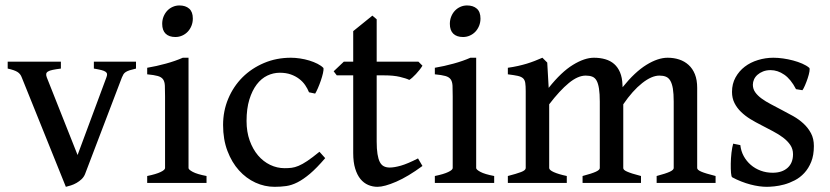

<svg xmlns="http://www.w3.org/2000/svg" viewBox="-20 -685 3110 719"><path d="M489.3 -428.2Q474.6 -424.8 465.6 -421.9Q456.5 -418.9 450.9 -415.3Q445.3 -411.6 442.4 -407Q439.5 -402.3 436.5 -395L298.3 -32.7Q293.9 -22 285.4 -13.9Q276.9 -5.9 266.6 0Q256.3 5.9 245.6 9.3Q234.9 12.7 226.6 14.6L61.5 -395Q56.6 -408.7 44.9 -415.8Q33.2 -422.9 8.8 -428.2V-454.1H208V-428.2Q189 -425.8 177.2 -423.3Q165.5 -420.9 159.7 -417.2Q153.8 -413.6 153.1 -408.2Q152.3 -402.8 155.3 -395L270.5 -104.5L378.4 -395Q381.3 -402.3 380.9 -407.5Q380.4 -412.6 375.2 -416.3Q370.1 -419.9 359.6 -422.6Q349.1 -425.3 331.5 -428.2V-454.1H489.3Z M531.2 0V-25.9Q564.5 -32.7 581.3 -40.8Q598.1 -48.8 598.1 -55.7V-323.7Q598.1 -348.6 597.4 -364Q596.7 -379.4 590.6 -387.9Q584.5 -396.5 570.8 -400.4Q557.1 -404.3 531.2 -406.7V-431.2Q565.9 -437 601.3 -446.8Q636.7 -456.5 664.6 -468.8H686V-55.7Q686 -49.8 701.9 -41.3Q717.8 -32.7 753.4 -25.9V0ZM702.1 -615.7Q702.1 -601.1 697 -588.4Q691.9 -575.7 683.1 -566.4Q674.3 -557.1 662.4 -551.8Q650.4 -546.4 636.7 -546.4Q613.3 -546.4 600.3 -558.8Q587.4 -571.3 587.4 -595.7Q587.4 -610.4 592.5 -623Q597.7 -635.7 606.4 -645Q615.2 -654.3 627 -659.4Q638.7 -664.6 651.9 -664.6Q674.8 -664.6 688.5 -652.6Q702.1 -640.6 702.1 -615.7Z M1197.8 -92.8Q1166 -55.7 1140.9 -34.4Q1115.7 -13.2 1094 -2.2Q1072.3 8.8 1051.8 11.7Q1031.2 14.6 1008.3 14.6Q971.2 14.6 936.5 -1.2Q901.9 -17.1 875 -46.9Q848.1 -76.7 831.8 -119.6Q815.4 -162.6 815.4 -216.8Q815.4 -269.5 834.7 -315.4Q854 -361.3 887.9 -395.3Q921.9 -429.2 968.5 -449Q1015.1 -468.8 1069.3 -468.8Q1085.4 -468.8 1103.5 -466.1Q1121.6 -463.4 1138.4 -458.3Q1155.3 -453.1 1169.2 -446Q1183.1 -439 1191.4 -430.2Q1192.4 -424.3 1189.5 -411.1Q1186.5 -397.9 1181.4 -383.1Q1176.3 -368.2 1170.4 -354.7Q1164.6 -341.3 1160.2 -334.5L1137.2 -339.4Q1131.8 -353 1122.8 -366.2Q1113.8 -379.4 1100.3 -389.6Q1086.9 -399.9 1069.1 -406.2Q1051.3 -412.6 1027.8 -412.6Q1003.4 -412.6 981 -401.9Q958.5 -391.1 941.4 -368.7Q924.3 -346.2 913.8 -312.3Q903.3 -278.3 903.3 -231.9Q903.3 -191.4 915 -158.7Q926.8 -126 946.3 -103Q965.8 -80.1 991.7 -67.6Q1017.6 -55.2 1045.9 -55.2Q1059.6 -55.2 1071.8 -56.6Q1084 -58.1 1098.1 -64Q1112.3 -69.8 1130.9 -82.3Q1149.4 -94.7 1176.3 -116.7Z M1562 -63.5Q1508.3 -23.9 1463.9 -4.6Q1419.4 14.6 1393.6 14.6Q1375.5 14.6 1358.9 7.6Q1342.3 0.5 1329.8 -14.6Q1317.4 -29.8 1310.1 -53.7Q1302.7 -77.6 1302.7 -111.8V-402.8H1241.2L1229.5 -418L1267.6 -454.1H1302.7V-568.4L1374.5 -626.5L1390.6 -612.8V-454.1H1546.9L1562 -439Q1557.6 -431.6 1551 -423.3Q1544.4 -415 1537.6 -407.7Q1530.8 -400.4 1524.2 -394.5Q1517.6 -388.7 1512.7 -385.7Q1501 -391.6 1477.3 -397.2Q1453.6 -402.8 1418.5 -402.8H1390.6V-154.8Q1390.6 -127 1393.6 -108.4Q1396.5 -89.8 1402.3 -78.4Q1408.2 -66.9 1417.5 -62.3Q1426.8 -57.6 1439.5 -57.6Q1456.5 -57.6 1481.4 -64.7Q1506.3 -71.8 1545.4 -91.8Z M1608.4 0V-25.9Q1641.6 -32.7 1658.4 -40.8Q1675.3 -48.8 1675.3 -55.7V-323.7Q1675.3 -348.6 1674.6 -364Q1673.8 -379.4 1667.7 -387.9Q1661.6 -396.5 1647.9 -400.4Q1634.3 -404.3 1608.4 -406.7V-431.2Q1643.1 -437 1678.5 -446.8Q1713.9 -456.5 1741.7 -468.8H1763.2V-55.7Q1763.2 -49.8 1779.1 -41.3Q1794.9 -32.7 1830.6 -25.9V0ZM1779.3 -615.7Q1779.3 -601.1 1774.2 -588.4Q1769 -575.7 1760.3 -566.4Q1751.5 -557.1 1739.5 -551.8Q1727.5 -546.4 1713.9 -546.4Q1690.4 -546.4 1677.5 -558.8Q1664.6 -571.3 1664.6 -595.7Q1664.6 -610.4 1669.7 -623Q1674.8 -635.7 1683.6 -645Q1692.4 -654.3 1704.1 -659.4Q1715.8 -664.6 1729 -664.6Q1752 -664.6 1765.6 -652.6Q1779.3 -640.6 1779.3 -615.7Z M2439 0V-25.9Q2474.1 -35.2 2488.5 -42Q2502.9 -48.8 2502.9 -55.7V-304.2Q2502.9 -334 2499.8 -353Q2496.6 -372.1 2490 -383.1Q2483.4 -394 2473.4 -397.9Q2463.4 -401.9 2449.2 -401.9Q2420.4 -401.9 2384.8 -373.8Q2349.1 -345.7 2314 -294.4V-55.7Q2314 -52.2 2317.1 -49.1Q2320.3 -45.9 2327.9 -42.5Q2335.4 -39.1 2348.4 -34.9Q2361.3 -30.8 2380.4 -25.9V0H2161.6V-25.9Q2196.8 -35.2 2211.4 -42Q2226.1 -48.8 2226.1 -55.7V-304.2Q2226.1 -334 2223.1 -353Q2220.2 -372.1 2214.1 -383.1Q2208 -394 2198 -397.9Q2188 -401.9 2173.3 -401.9Q2144 -401.9 2110.1 -374Q2076.2 -346.2 2036.6 -294.4V-55.7Q2036.6 -48.3 2053.7 -40.5Q2070.8 -32.7 2102.5 -25.9V0H1881.8V-25.9Q1914.1 -34.2 1931.4 -40.8Q1948.7 -47.4 1948.7 -55.7V-343.8Q1948.7 -363.3 1947 -374.5Q1945.3 -385.7 1938.7 -391.8Q1932.1 -397.9 1918.7 -400.9Q1905.3 -403.8 1881.8 -406.7V-431.2Q1902.3 -434.1 1919.7 -438Q1937 -441.9 1952.4 -446.5Q1967.8 -451.2 1982.2 -456.8Q1996.6 -462.4 2011.2 -468.8L2029.3 -450.7L2034.7 -356Q2082 -415.5 2125.5 -442.1Q2168.9 -468.8 2204.1 -468.8Q2227.5 -468.8 2246.8 -463.1Q2266.1 -457.5 2280 -445.3Q2293.9 -433.1 2302 -413.8Q2310.1 -394.5 2311 -367.7L2311.5 -358.4Q2357.4 -415.5 2400.6 -442.1Q2443.8 -468.8 2480 -468.8Q2503.4 -468.8 2523.4 -462.2Q2543.5 -455.6 2558.6 -441.9Q2573.7 -428.2 2582.3 -407Q2590.8 -385.7 2590.8 -356V-55.7Q2590.8 -48.8 2606 -42.2Q2621.1 -35.6 2659.7 -25.9V0Z M3027.8 -138.2Q3027.8 -103.5 3017.8 -78.9Q3007.8 -54.2 2991.9 -37.1Q2976.1 -20 2956.3 -9.8Q2936.5 0.5 2916.7 5.9Q2897 11.2 2879.6 12.9Q2862.3 14.6 2851.6 14.6Q2838.4 14.6 2822.8 12.5Q2807.1 10.3 2790.3 5.9Q2773.4 1.5 2755.9 -5.4Q2738.3 -12.2 2722.2 -21Q2718.8 -22.5 2717.5 -37.4Q2716.3 -52.2 2716.6 -72Q2716.8 -91.8 2719.2 -112.8Q2721.7 -133.8 2725.6 -147L2752.4 -141.6Q2754.9 -119.1 2765.1 -100.3Q2775.4 -81.5 2791.5 -67.6Q2807.6 -53.7 2828.6 -45.9Q2849.6 -38.1 2873.5 -38.1Q2908.7 -38.1 2929.2 -56.4Q2949.7 -74.7 2949.7 -107.4Q2949.7 -127 2939.5 -142.1Q2929.2 -157.2 2912.4 -169.9Q2895.5 -182.6 2874 -193.8Q2852.5 -205.1 2830.1 -216.8Q2809.6 -227.1 2790 -239Q2770.5 -251 2755.1 -265.9Q2739.7 -280.8 2730.5 -299.1Q2721.2 -317.4 2721.2 -340.8Q2721.2 -371.1 2734.4 -395Q2747.6 -418.9 2769 -435.3Q2790.5 -451.7 2818.6 -460.2Q2846.7 -468.8 2876 -468.8Q2893.1 -468.8 2912.4 -466.1Q2931.6 -463.4 2950 -458.5Q2968.3 -453.6 2984.1 -446.8Q3000 -439.9 3010.3 -431.2Q3013.2 -428.7 3011.2 -417.2Q3009.3 -405.8 3004.6 -391.8Q3000 -377.9 2994.4 -365Q2988.8 -352.1 2984.9 -347.2L2960.9 -351.1Q2941.4 -388.7 2916.7 -405.5Q2892.1 -422.4 2865.7 -422.4Q2850.1 -422.4 2837.6 -417.5Q2825.2 -412.6 2816.7 -405Q2808.1 -397.5 2803.7 -387.7Q2799.3 -377.9 2799.3 -367.7Q2799.3 -352.1 2808.1 -339.6Q2816.9 -327.1 2831.8 -316.2Q2846.7 -305.2 2866.5 -294.9Q2886.2 -284.7 2908.2 -272.9Q2929.2 -262.2 2950.7 -250Q2972.2 -237.8 2989.3 -221.9Q3006.3 -206.1 3017.1 -185.8Q3027.8 -165.5 3027.8 -138.2Z"/></svg>

Font: Gentium Book Basic
Style: Regular
Weight: 400
Designer: J. Victor Gaultney and Annie Olsen
Foundry: SIL International
Version: Version 1.102; 2013; Maintenance release